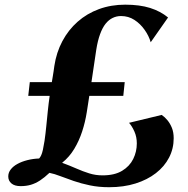

<svg xmlns="http://www.w3.org/2000/svg" viewBox="-20 -774 787 802"><path d="M436 8Q392 8 355.2 0.2Q318.5 -7.5 288 -18Q257.5 -28.5 232.2 -38.2Q207 -48 186.5 -52Q166 -32.5 147.2 -20.2Q128.5 -8 109 -2.2Q89.5 3.5 66.5 3.5Q41 3.5 27.8 -7.8Q14.5 -19 14.5 -37Q14.5 -53 24.8 -66.2Q35 -79.5 52.8 -89.2Q70.5 -99 94 -105Q117.5 -111 143.5 -112Q148.5 -117.5 152.2 -125.8Q156 -134 159.2 -148.5Q162.5 -163 166 -185.5Q170.5 -217 173.5 -248.5Q176.5 -280 179.8 -311.2Q183 -342.5 187.5 -373.5H98L104.5 -431H196.5Q198.5 -442 200.2 -453.2Q202 -464.5 203.8 -475.8Q205.5 -487 207 -498.5Q215.5 -555 240.5 -602Q265.5 -649 304.2 -683.2Q343 -717.5 393.5 -736Q444 -754.5 503 -754.5Q563.5 -754.5 607 -740.8Q650.5 -727 682 -701L609.5 -597.5Q602 -624 584.2 -649.2Q566.5 -674.5 541.5 -690.8Q516.5 -707 485.5 -707Q467 -707 450.8 -699.2Q434.5 -691.5 421.2 -675Q408 -658.5 398 -631.2Q388 -604 382 -565.5Q377 -532 372 -498.2Q367 -464.5 362 -431H501L495 -373.5H353Q350.5 -356.5 347.8 -339.5Q345 -322.5 342.5 -305.5Q336 -264 323.2 -225Q310.5 -186 290.2 -152.2Q270 -118.5 239.5 -94Q272 -82 299.2 -70Q326.5 -58 352.8 -49.8Q379 -41.5 408.5 -41.5Q458.5 -41.5 490 -60.5Q521.5 -79.5 536.5 -110Q551.5 -140.5 551.5 -175Q551.5 -202 541.5 -224.5Q531.5 -247 519 -261L655.5 -294Q668 -285.5 679.2 -272Q690.5 -258.5 698 -240Q705.5 -221.5 705.5 -196.5Q705.5 -153 686.2 -115.8Q667 -78.5 631.2 -50.8Q595.5 -23 546 -7.5Q496.5 8 436 8Z"/></svg>

Font: Merriweather 96pt Black
Style: Italic
Weight: 900
Italic angle: -7.8°
Version: Version 2.101